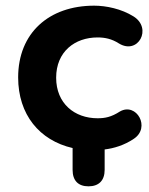

<svg xmlns="http://www.w3.org/2000/svg" viewBox="-20 -520 527 677"><path d="M292 137C328 137 349 117 349 79V7C382 3 418 -8 451 -30C513 -70 461 -160 403 -127C372 -107 350 -103 324 -103C243 -103 178 -155 178 -246C178 -338 244 -388 324 -388C350 -388 374 -383 399 -367C467 -325 518 -420 451 -462C408 -489 354 -500 312 -500C153 -500 44 -404 44 -247C44 -116 119 -25 236 2V79C236 117 256 137 292 137Z"/></svg>

Font: SN Pro
Style: Bold
Weight: 700
Designer: Tobias Whetton
Foundry: Supernotes
Version: Version 1.003;Glyphs 3.3 (3324)